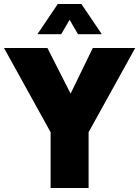

<svg xmlns="http://www.w3.org/2000/svg" viewBox="-27 -940 696 960"><path d="M226 -279 -7 -700H210L326 -472L437 -700H649L416 -279V0H226ZM262 -920H380L482 -769H363L321 -841L279 -769H160Z"/></svg>

Font: Moderustic ExtraBold
Style: Regular
Weight: 800
Designer: Tural Alisoy
Foundry: TAFT Foundry
Version: Version 2.120